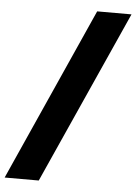

<svg xmlns="http://www.w3.org/2000/svg" viewBox="-76 -772 641 897"><g transform="rotate(5 244.5 -323.5)"><path d="M-20 82 343 -729H504L140 82Z"/></g></svg>

Font: Mona Sans Expanded
Style: Bold
Weight: 700
Width: 7
Designer: Deni Anggara
Foundry: GitHub
Version: Version 2.000